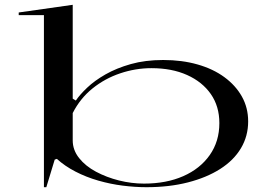

<svg xmlns="http://www.w3.org/2000/svg" viewBox="-20 -765 1111 800"><path d="M163 15V-702H58V-713L283 -745V-354L296 -346Q312 -370 343 -399.5Q374 -429 419.5 -455Q465 -481 525 -498Q585 -515 660 -515Q738 -515 803 -496.5Q868 -478 915 -443.5Q962 -409 988 -362.5Q1014 -316 1014 -259Q1014 -198 984 -147.5Q954 -97 897.5 -61Q841 -25 763 -5Q685 15 590 15Q543 15 491.5 8.5Q440 2 389.5 -12.5Q339 -27 294.5 -50Q250 -73 217 -103L208 -100L173 15ZM580 0Q673 0 743.5 -31Q814 -62 854 -119Q894 -176 894 -252Q894 -322 858.5 -373Q823 -424 759.5 -452.5Q696 -481 611 -481Q545 -481 481 -459.5Q417 -438 365.5 -396.5Q314 -355 283 -294V-180Q283 -140 309.5 -106.5Q336 -73 380 -49.5Q424 -26 476 -13Q528 0 580 0Z"/></svg>

Font: Kalnia Expanded Light
Style: Regular
Weight: 300
Width: 7
Designer: Frida Medrano
Foundry: Frida Medrano
Version: Version 1.105